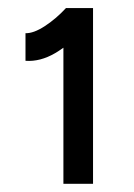

<svg xmlns="http://www.w3.org/2000/svg" viewBox="-20 -824 330 473"><path d="M136.2 -764.2 142.8 -804.2H209.2V-371.2H136.2ZM142.8 -804.4 190.8 -755.8Q152.4 -714.4 115.7 -693Q79 -671.6 42.8 -674.2V-742.2Q62.6 -741.6 90.2 -759.5Q117.8 -777.4 142.8 -804.4Z"/></svg>

Font: 寒蝉端黑体 Light
Style: Regular
Weight: 300
Designer: ChillDuanSans {Warren2060}; 
Source Han Sans {Ryoko NISHIZUKA 西塚涼子 (kana, bopomofo & ideographs); Paul D. Hunt (Latin, G
Foundry: ChillType&Adobe
Version: Version 1.300;Glyphs 3.3 (3306)